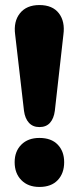

<svg xmlns="http://www.w3.org/2000/svg" viewBox="-20 -734 312 760"><path d="M136 -231Q110 -231 94.5 -248Q79 -265 75 -295L40 -597Q33 -649 59 -681.5Q85 -714 136 -714Q188 -714 213 -681.5Q238 -649 231 -597L197 -295Q193 -265 178 -248Q163 -231 136 -231ZM136 6Q91 6 64.5 -21Q38 -48 38 -92Q38 -135 64.5 -161.5Q91 -188 136 -188Q183 -188 208.5 -161.5Q234 -135 234 -92Q234 -48 208.5 -21Q183 6 136 6Z"/></svg>

Font: Nunito ExtraLight Black
Style: Regular
Weight: 900
Version: Version 3.602